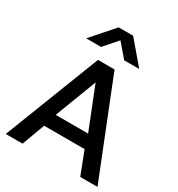

<svg xmlns="http://www.w3.org/2000/svg" viewBox="-217 -1082 1128 1219"><g transform="rotate(30 347.0 -472.0)"><path d="M10.5 0 282.5 -700H404L683 0H556.5L492 -167H195.5L133.5 0ZM224.5 -263.5H462L341 -568.5ZM149 -781 293 -944.5H399L538 -781H427.5L344 -879L258 -781Z"/></g></svg>

Font: Geologica Roman
Style: Regular
Weight: 400
Designer: Sindre Bremnes, Frode Helland
Foundry: Monokrom Skriftforlag AS
Version: Version 1.010;gftools[0.9.28]